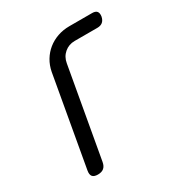

<svg xmlns="http://www.w3.org/2000/svg" viewBox="-172 -858 944 995"><g transform="rotate(-30 300.0 -360.0)"><path d="M181 -35Q177 -12 164 -1Q151 10 128 10Q105 10 96 -1Q87 -12 91 -35L186 -571Q193 -607 210.5 -636Q228 -665 254 -686Q280 -707 313 -718.5Q346 -730 384 -730H520Q540 -730 548 -720Q556 -710 553 -690Q549 -670 537 -660Q525 -650 505 -650H369Q334 -650 308 -628Q282 -606 276 -570Z"/></g></svg>

Font: Maple Mono NL
Style: Italic
Weight: 400
Italic angle: -10°
Monospace: yes
Designer: subframe7536
Version: Version 7.000